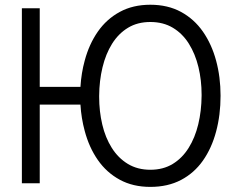

<svg xmlns="http://www.w3.org/2000/svg" viewBox="-20 -754 958 790"><path d="M70 0V-720H143.5V-396.5H311Q314.5 -453.5 328.5 -504.5Q346.5 -572 382.5 -623.8Q418.5 -675.5 472.8 -705Q527 -734.5 598.5 -734.5Q670.5 -734.5 724.8 -705Q779 -675.5 815 -623.8Q851 -572 869.2 -504.5Q887.5 -437 887.5 -360Q887.5 -281 869.2 -212.8Q851 -144.5 815 -93.2Q779 -42 724.8 -13.5Q670.5 15 598.5 15Q527 15 472.8 -14.5Q418.5 -44 382.5 -95.8Q346.5 -147.5 328.5 -215.5Q314.5 -267 311 -323.5H143.5V0ZM598.5 -55.5Q651.5 -55.5 690.8 -79.5Q730 -103.5 756.2 -145.5Q782.5 -187.5 795.8 -242.8Q809 -298 809.5 -360Q809.5 -362.5 809.5 -364.5Q809.5 -424 796.5 -478Q783.5 -532 757.2 -574Q731 -616 691.2 -639.8Q651.5 -663.5 598.5 -663.5Q546 -663.5 506.8 -639.8Q467.5 -616 441.2 -574Q415 -532 401.8 -477Q388.5 -422 388 -360Q388 -357.5 388 -355.5Q388 -296 400.8 -241.8Q413.5 -187.5 440 -145.5Q466.5 -103.5 506.2 -79.5Q546 -55.5 598.5 -55.5Z"/></svg>

Font: Cns Manrope
Style: Regular
Weight: 400
Designer: Mikhail Sharanda
Foundry: Mikhail Sharanda
Version: Version 4.504